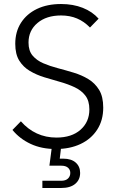

<svg xmlns="http://www.w3.org/2000/svg" viewBox="-20 -731 576 956"><path d="M258 11Q187 11 132.5 -14.5Q78 -40 42 -84L84 -127Q119 -87 163.5 -66.5Q208 -46 261 -46Q337 -46 381 -85Q425 -124 425 -186Q425 -229 405 -255Q385 -281 352 -296.5Q319 -312 280 -323Q241 -334 201.5 -346Q162 -358 129 -377.5Q96 -397 76 -429Q56 -461 56 -513Q56 -573 84.5 -617.5Q113 -662 164 -686.5Q215 -711 284 -711Q344 -711 392 -692Q440 -673 471 -638L428 -594Q399 -624 363.5 -639Q328 -654 284 -654Q211 -654 166.5 -616.5Q122 -579 122 -519Q122 -478 142.5 -454Q163 -430 195.5 -416Q228 -402 268 -391.5Q308 -381 347.5 -369Q387 -357 420 -337Q453 -317 473.5 -283.5Q494 -250 494 -195Q494 -132 464 -85.5Q434 -39 381 -14Q328 11 258 11ZM285 205H191V169H285Q307 169 318.5 158Q330 147 330 130Q330 114 318.5 104Q307 94 285 94H226L240 -13H286L276 72L249 59H295Q335 59 357 78.5Q379 98 379 130Q379 164 354.5 184.5Q330 205 285 205Z"/></svg>

Font: SUSE Light
Style: Regular
Weight: 300
Designer: Rene Bieder
Foundry: SUSE
Version: Version 1.000